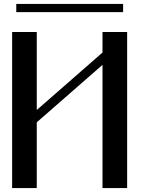

<svg xmlns="http://www.w3.org/2000/svg" viewBox="-20 -954 748 974"><path d="M604.5 -934.1V-892.6H62.5V-934.1ZM625 -791.5V0H500V-625L166.5 -333.5V0H41.5V-791.5H166.5V-396L500 -687.5V-791.5Z"/></svg>

Font: Gputeks
Style: Bold
Weight: 600
Width: 8
Version: Version 0.9